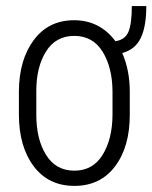

<svg xmlns="http://www.w3.org/2000/svg" viewBox="-20 -605 504 635"><path d="M100.1 -225.1Q100.1 -144.5 132.3 -92.8Q164.1 -41 225.6 -40.5Q287.1 -40.5 319.3 -92.8Q351.6 -145 352.1 -225.1V-302.7Q351.6 -381.8 319.3 -434.1Q287.1 -486.3 225.6 -486.3Q164.1 -486.3 131.8 -434.1Q99.6 -381.8 100.1 -302.7ZM409.2 -302.7V-225.1Q409.2 -119.1 360.4 -54.7Q311.5 9.8 226.1 9.8Q140.6 9.8 91.8 -54.7Q43 -119.1 42.5 -225.1V-302.7Q43 -407.2 91.8 -472.7Q140.6 -538.1 225.1 -538.1Q309.6 -538.1 361.8 -468.8Q394.5 -473.6 405.3 -501Q416 -528.3 416 -585H463.9Q463.9 -517.1 445.3 -479Q426.8 -440.9 384.3 -429.7Q409.2 -372.1 409.2 -302.7Z"/></svg>

Font: RobotoCondensed-Light
Style: Light
Weight: 300
Designer: Google
Version: Version 1.200311; 2013